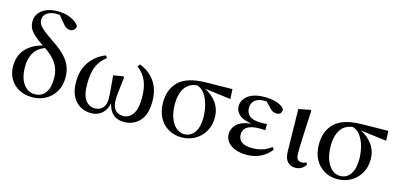

<svg xmlns="http://www.w3.org/2000/svg" viewBox="-71 -1285 3706 1772"><g transform="rotate(15 1782.0 -398.5)"><path d="M280.8 15.1Q207 15.1 152.1 -15.4Q97.2 -45.9 67.1 -98.4Q37.1 -150.9 37.1 -216.8Q37.1 -321.8 97.4 -385.3Q157.7 -448.7 252.9 -471.2Q193.4 -511.2 160.9 -542Q128.4 -572.8 115.7 -600.8Q103 -628.9 103 -661.1Q103 -729.5 158.7 -771.2Q214.4 -813 306.2 -813Q377.9 -813 432.4 -788.6Q486.8 -764.2 511.2 -726.1Q510.3 -705.1 495.4 -689.9Q480.5 -674.8 458 -674.8Q439.5 -674.8 420.2 -686.3Q400.9 -697.8 381.8 -724.1L332 -784.2Q316.9 -787.1 301.8 -787.1Q247.1 -787.1 211.9 -763.7Q176.8 -740.2 176.8 -698.2Q176.8 -674.3 189.5 -652.8Q202.1 -631.3 238.5 -601.8Q274.9 -572.3 346.2 -524.9Q413.6 -479 454.3 -435.5Q495.1 -392.1 513.7 -344.2Q532.2 -296.4 532.2 -237.8Q532.2 -161.6 498.3 -104.7Q464.4 -47.9 407.5 -16.4Q350.6 15.1 280.8 15.1ZM277.8 -455.1Q203.6 -424.3 174.3 -369.4Q145 -314.5 145 -243.2Q145 -134.3 188.2 -76.2Q231.4 -18.1 294.9 -18.1Q360.8 -18.1 396.5 -65.9Q432.1 -113.8 432.1 -206.1Q432.1 -287.1 392.6 -347.2Q353 -407.2 277.8 -455.1Z M845.2 16.1Q752 16.1 694.1 -47.1Q636.2 -110.4 636.2 -228Q636.2 -346.7 693.6 -423.8Q751 -501 839.8 -534.2L856 -513.2Q796.9 -471.2 768.6 -406.5Q740.2 -341.8 740.2 -236.8Q740.2 -128.4 775.6 -81.8Q811 -35.2 865.2 -35.2Q908.7 -35.2 938.2 -64Q967.8 -92.8 967.8 -152.8Q967.8 -204.6 961.9 -257.3Q956.1 -310.1 951.2 -374L1043.9 -389.2L1054.2 -382.8Q1050.3 -346.7 1045.2 -306.2Q1040 -265.6 1036.1 -227.8Q1032.2 -189.9 1032.2 -161.1Q1032.2 -99.6 1059.1 -67.4Q1085.9 -35.2 1137.2 -35.2Q1190.4 -35.2 1226.3 -84Q1262.2 -132.8 1262.2 -243.2Q1262.2 -338.9 1234.4 -403.1Q1206.5 -467.3 1147.9 -511.2L1164.1 -535.2Q1255.4 -502 1309.6 -425.8Q1363.8 -349.6 1363.8 -234.9Q1363.8 -109.9 1306.4 -46.9Q1249 16.1 1156.2 16.1Q1029.8 16.1 1000 -120.1Q986.3 -52.7 944.1 -18.3Q901.9 16.1 845.2 16.1Z M1707 16.1Q1637.7 16.1 1581.8 -16.1Q1525.9 -48.3 1493.4 -108.4Q1460.9 -168.5 1460.9 -252Q1460.9 -380.4 1538.6 -454.3Q1616.2 -528.3 1787.1 -532.2L2047.9 -536.1L2052.7 -442.9L1801.8 -474.1Q1868.2 -443.8 1913.6 -382.8Q1959 -321.8 1959 -237.8Q1959 -164.1 1925.5 -106.7Q1892.1 -49.3 1835 -16.6Q1777.8 16.1 1707 16.1ZM1722.2 -485.8Q1644 -476.1 1606.9 -417.5Q1569.8 -358.9 1569.8 -268.1Q1569.8 -188.5 1591.1 -132.8Q1612.3 -77.1 1647.2 -48.1Q1682.1 -19 1723.1 -19Q1784.7 -19 1820.8 -69.3Q1856.9 -119.6 1856.9 -210.9Q1856.9 -272.9 1841.8 -331.5Q1826.7 -390.1 1796.6 -432.1Q1766.6 -474.1 1722.2 -485.8Z M2329.1 16.1Q2268.6 16.1 2221.7 -1.2Q2174.8 -18.6 2147.9 -51Q2121.1 -83.5 2121.1 -128.9Q2121.1 -180.2 2161.9 -221.2Q2202.6 -262.2 2300.3 -273.9Q2217.8 -284.7 2180.4 -318.8Q2143.1 -353 2143.1 -398.9Q2143.1 -437.5 2166.3 -470.2Q2189.5 -502.9 2236.8 -522.9Q2284.2 -543 2356 -543Q2417 -543 2470.7 -526.4Q2524.4 -509.8 2546.4 -476.1Q2548.3 -452.1 2535.6 -438Q2522.9 -423.8 2501 -423.8Q2481.9 -423.8 2465.6 -430.4Q2449.2 -437 2426.3 -461.9L2382.3 -507.8L2359.4 -508.8Q2302.2 -508.8 2270.8 -481.7Q2239.3 -454.6 2239.3 -408.2Q2239.3 -362.3 2271 -333.7Q2302.7 -305.2 2379.4 -305.2Q2392.6 -305.2 2406.5 -305.4Q2420.4 -305.7 2439 -307.1V-248Q2416.5 -249.5 2405.8 -249.8Q2395 -250 2386.2 -250Q2326.2 -250 2292 -236.8Q2257.8 -223.6 2243.4 -201.4Q2229 -179.2 2229 -150.9Q2229 -108.4 2261.2 -82.8Q2293.5 -57.1 2361.3 -57.1Q2417.5 -57.1 2461.7 -71.5Q2505.9 -85.9 2544.4 -116.2L2560.1 -96.2Q2527.3 -47.4 2467.3 -15.6Q2407.2 16.1 2329.1 16.1Z M2793.5 15.1Q2747.1 15.1 2718.5 -16.4Q2689.9 -47.9 2689.5 -116.2L2682.6 -516.1L2794.4 -538.1L2802.2 -530.8Q2797.4 -439 2794.2 -373.8Q2791 -308.6 2789.1 -262.7Q2787.1 -216.8 2786.4 -183.8Q2785.6 -150.9 2785.6 -123Q2785.6 -78.1 2800.3 -63Q2814.9 -47.9 2838.4 -47.9Q2852.5 -47.9 2863 -51.3Q2873.5 -54.7 2882.3 -59.1L2892.6 -42Q2882.8 -21 2856.4 -2.9Q2830.1 15.1 2793.5 15.1Z M3196.3 16.1Q3127 16.1 3071 -16.1Q3015.1 -48.3 2982.7 -108.4Q2950.2 -168.5 2950.2 -252Q2950.2 -380.4 3027.8 -454.3Q3105.5 -528.3 3276.4 -532.2L3537.1 -536.1L3542 -442.9L3291 -474.1Q3357.4 -443.8 3402.8 -382.8Q3448.2 -321.8 3448.2 -237.8Q3448.2 -164.1 3414.8 -106.7Q3381.3 -49.3 3324.2 -16.6Q3267.1 16.1 3196.3 16.1ZM3211.4 -485.8Q3133.3 -476.1 3096.2 -417.5Q3059.1 -358.9 3059.1 -268.1Q3059.1 -188.5 3080.3 -132.8Q3101.6 -77.1 3136.5 -48.1Q3171.4 -19 3212.4 -19Q3273.9 -19 3310.1 -69.3Q3346.2 -119.6 3346.2 -210.9Q3346.2 -272.9 3331.1 -331.5Q3315.9 -390.1 3285.9 -432.1Q3255.9 -474.1 3211.4 -485.8Z"/></g></svg>

Font: Source Han Serif TW SemiBold
Style: Regular
Weight: 600
Designer: Ryoko NISHIZUKA Ë•øÂ°öÊ∂ºÂ≠ê (kana & ideographs); Frank Grie√ühammer (Latin, Greek & Cyrillic); Wenlong ZHANG Âº†ÊñáÈæô 
Foundry: Adobe
Version: Version 2.003;hotconv 1.1.1;makeotfexe 2.6.0